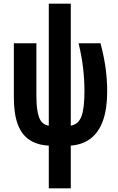

<svg xmlns="http://www.w3.org/2000/svg" viewBox="-20 -779 640 1039"><path d="M244 9Q182 6 139.5 -22Q97 -50 76 -106.5Q55 -163 55 -251V-545H177V-258Q177 -181 192 -142.5Q207 -104 244 -99V-759H363V-99Q404 -106 420.5 -148.5Q437 -191 437 -285Q437 -347 429.5 -412Q422 -477 405 -545H524Q544 -468 552 -406.5Q560 -345 560 -283Q560 -192 538 -128.5Q516 -65 472 -30.5Q428 4 363 9V240H244Z"/></svg>

Font: Noto Sans Mono
Style: Bold
Weight: 700
Designer: Monotype Design Team
Foundry: Monotype Imaging Inc.
Version: Version 2.014